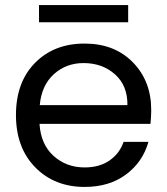

<svg xmlns="http://www.w3.org/2000/svg" viewBox="-20 -729 660 758"><path d="M310 -480Q241 -480 192.5 -436Q144 -392 137 -314H483Q484 -391 434 -435.5Q384 -480 310 -480ZM566 -169Q544 -90 478 -40.5Q412 9 314 9Q195 9 119 -68.5Q43 -146 43 -275Q43 -404 118 -480.5Q193 -557 314 -557Q432 -557 504.5 -483Q577 -409 577 -295Q577 -268 574 -240H136Q141 -159 191.5 -113.5Q242 -68 314 -68Q373 -68 412.5 -95.5Q452 -123 468 -169ZM134 -641V-709H486V-641Z"/></svg>

Font: SVN-Poppins
Style: Regular
Weight: 400
Designer: Ninad Kale (Devanagari), Jonny Pinhorn (Latin)
Foundry: Indian Type Foundry
Version: Version 3.002 2017